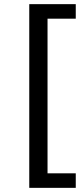

<svg xmlns="http://www.w3.org/2000/svg" viewBox="-20 -725 395 925"><path d="M121 180V-705H345V-635H209V110H345V180Z"/></svg>

Font: Nunito Sans 10pt SemiExpanded
Style: Regular
Weight: 400
Width: 6
Designer: Vernon Adams
Foundry: Vernon Adams
Version: Version 3.101;gftools[0.9.27]